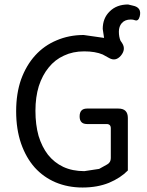

<svg xmlns="http://www.w3.org/2000/svg" viewBox="-20 -824 657 856"><path d="M348 12Q283 12 228 -11Q174 -34 135 -77Q96 -121 74 -184Q52 -248 52 -328Q52 -407 74 -470Q97 -533 137 -577Q177 -621 232 -644Q288 -668 353 -668L444 -655L438 -695Q438 -743 469 -773Q500 -804 551 -804L572 -799Q613 -791 603 -751Q597 -728 581 -734Q574 -737 563 -737Q537 -737 523 -721Q510 -706 510 -683Q510 -660 517 -643L525 -631Q542 -604 519 -576Q496 -549 467 -565L438 -581Q405 -595 355 -595Q305 -595 265 -576Q225 -558 197 -523Q169 -489 153 -440Q138 -391 138 -330Q138 -268 152 -218Q167 -169 194 -134Q222 -99 262 -80Q303 -61 356 -61L422 -71L458 -91Q474 -100 474 -119V-252Q474 -271 455 -271H368Q335 -271 335 -305Q335 -340 368 -340H508Q550 -340 550 -298V-64Q518 -31 466 -9Q414 12 348 12Z"/></svg>

Font: Swei Gothic CJK TC Regular
Style: Regular
Weight: 400
Version: Version 2.129